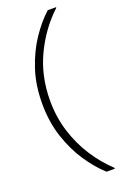

<svg xmlns="http://www.w3.org/2000/svg" viewBox="-179 -867 703 1068"><g transform="rotate(-20 173.0 -333.0)"><path d="M255 145Q202 97 155 27Q108 -43 78 -133.5Q48 -224 48 -333Q48 -442 78 -532.5Q108 -623 155 -693Q202 -763 255 -811H304V-807Q211 -721 153 -599.5Q95 -478 95 -333Q95 -236 122 -149.5Q149 -63 196 10Q243 83 304 140V145Z"/></g></svg>

Font: DM Sans ExtraLight
Style: Regular
Weight: 200
Designer: Colophon Foundry, Jonny Pinhorn
Foundry: Colophon Foundry
Version: Version 4.004; ttfautohint (v1.8.4.7-5d5b)